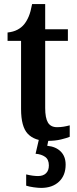

<svg xmlns="http://www.w3.org/2000/svg" viewBox="-20 -679 379 939"><path d="M212 10Q149 10 116 -24.5Q83 -59 83 -146V-479H17V-520Q45 -523 65 -533.5Q85 -544 98 -560Q111 -576 120.5 -598.5Q130 -621 137 -659H201V-536H312V-479H201V-151Q201 -102 214.5 -79.5Q228 -57 259 -57Q276 -57 291 -59.5Q306 -62 321 -66V-10Q307 -4 278.5 3Q250 10 212 10ZM181 240Q167 240 145 237Q123 234 108 229V174Q141 182 166 182Q191 182 205 168.5Q219 155 219 130Q219 101 200.5 88Q182 75 154 73L173 -9H220L211 34Q253 38 277 62Q301 86 301 126Q301 179 268.5 209.5Q236 240 181 240Z"/></svg>

Font: Noto Serif Condensed SemiBold
Style: Regular
Weight: 600
Width: 3
Designer: Monotype Design Team
Foundry: Monotype Imaging Inc.
Version: Version 2.013